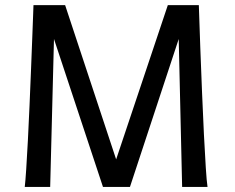

<svg xmlns="http://www.w3.org/2000/svg" viewBox="-20 -733 923 753"><path d="M435.5 -107.9 638.2 -712.9H729.5L684.6 -591.3L489.7 0H383.8L188 -591.3L142.6 -712.9H235.4ZM111.3 -712.9H206.5L191.9 -588.4L176.8 0H77.1Q79.6 -20.5 82.8 -69.1Q85.9 -117.7 89.4 -183.1Q92.8 -248.5 95.9 -321Q99.1 -393.6 101.8 -462.9Q104.5 -532.2 106.7 -588.9Q108.9 -645.5 110.1 -679.2Q111.3 -712.9 111.3 -712.9ZM793.9 0H694.3L680.7 -588.4L663.6 -712.9H759.8Q762.2 -633.3 765.6 -544.4Q769 -455.6 772.5 -368.2Q775.9 -280.8 779.8 -205.1Q783.7 -129.4 787.1 -75.4Q790.5 -21.5 793.9 0Z"/></svg>

Font: Kanchenjunga Medium
Style: Regular
Weight: 500
Version: Version 2.001